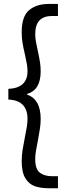

<svg xmlns="http://www.w3.org/2000/svg" viewBox="-20 -832 364 998"><path d="M92.8 5.9Q92.8 -22.9 96.9 -50Q101.1 -77.1 109.4 -119.1Q116.7 -155.3 119.9 -175.3Q123 -195.3 123 -213.9Q123 -310.5 23.4 -314.5V-370.1Q123 -374.5 123 -461.9Q123 -479 119.9 -497.8Q116.7 -516.6 110.4 -544.9Q102.1 -579.6 97.4 -607.2Q92.8 -634.8 92.8 -664.1Q92.8 -747.1 131.3 -779.3Q169.9 -811.5 233.4 -811.5H281.2V-749H251Q163.1 -749 163.1 -655.3Q163.1 -635.7 166.5 -616.7Q169.9 -597.7 176.8 -566.4Q184.6 -529.8 188 -507.6Q191.4 -485.4 191.4 -460.9Q191.4 -364.3 121.1 -343.8V-339.8Q154.8 -329.1 173.1 -297.6Q191.4 -266.1 191.4 -213.9Q191.4 -189 187.7 -164.6Q184.1 -140.1 176.8 -100.6Q169.4 -64.5 166.3 -44.4Q163.1 -24.4 163.1 -4.9Q163.1 46.9 186.8 65.4Q210.4 84 251 84H281.2V146.5H233.4Q191.4 146.5 161.1 136Q130.9 125.5 111.8 94.5Q92.8 63.5 92.8 5.9Z"/></svg>

Font: Reddit Sans Chocolate
Style: Regular
Weight: 400
Designer: Stephen Hutchings
Foundry: Reddit
Version: Version 1.013